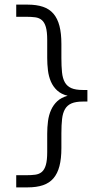

<svg xmlns="http://www.w3.org/2000/svg" viewBox="-20 -747 426 826"><path d="M244.1 -109.9Q244.1 -64.5 235.8 -32.5Q227.5 -0.5 210 20Q192.4 40.5 164.8 49.8Q137.2 59.1 99.1 59.1H49.8V6.8H91.8Q114.3 6.8 131.3 4.6Q148.4 2.4 159.9 -7.3Q171.4 -17.1 177.2 -37.1Q183.1 -57.1 183.1 -92.8V-171.9Q183.1 -199.2 186.5 -225.6Q189.9 -252 199.7 -273.9Q209.5 -295.9 226.6 -311.8Q243.7 -327.6 271 -335Q243.2 -341.8 225.8 -357.9Q208.5 -374 199 -396Q189.5 -418 186.3 -444.3Q183.1 -470.7 183.1 -498V-575.2Q183.1 -610.8 177.2 -630.9Q171.4 -650.9 159.9 -660.6Q148.4 -670.4 131.3 -672.6Q114.3 -674.8 91.8 -674.8H49.8V-727.1H99.1Q137.2 -727.1 164.8 -717.8Q192.4 -708.5 210 -688Q227.5 -667.5 235.8 -635.5Q244.1 -603.5 244.1 -558.1V-498Q244.1 -461.9 246.8 -435.8Q249.5 -409.7 259 -392.8Q268.6 -376 286.9 -367.9Q305.2 -359.9 336.9 -359.9H356V-310.1H336.9Q306.2 -310.1 287.8 -302.2Q269.5 -294.4 259.8 -277.8Q250 -261.2 247.1 -235.4Q244.1 -209.5 244.1 -172.9Z"/></svg>

Font: Syncopate
Style: Regular
Weight: 400
Width: 7
Version: Version 001.001